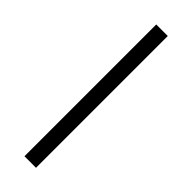

<svg xmlns="http://www.w3.org/2000/svg" viewBox="-240 -708 718 718"><g transform="rotate(45 119.5 -348.5)"><path d="M89 0V-697H150V0Z"/></g></svg>

Font: TypoPRO Titillium Text
Style: 250 wt
Weight: 300
Designer: Accademia di Belle Arti di Urbino and others
Foundry: Accademia di Belle Arti di Urbino and others.
Version: Version 25.000